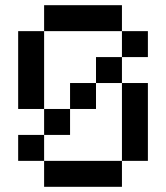

<svg xmlns="http://www.w3.org/2000/svg" viewBox="-20 -720 640 740"><path d="M50 -100V-200H150V-300H50V-600H150V-700H450V-600H550V-500H450V-400H550V-100H450V0H150V-100ZM150 -100H450V-400H350V-300H250V-200H150ZM250 -300V-400H350V-500H450V-600H150V-300Z"/></svg>

Font: Matrix Sans
Style: Regular
Weight: 400
Designer: Brad Neil
Version: Version 1.100